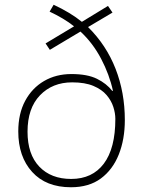

<svg xmlns="http://www.w3.org/2000/svg" viewBox="-20 -779 604 809"><path d="M206 -759Q277 -726 325 -687L435 -754L454 -726L351 -665Q428 -589 467 -489Q506 -389 506 -273Q506 -192 480.5 -128Q455 -64 405 -27Q355 10 279 10Q174 10 115.5 -54.5Q57 -119 57 -225Q57 -300 86 -354Q115 -408 165.5 -437.5Q216 -467 281 -467Q348 -467 388.5 -447Q429 -427 453 -396H456Q441 -465 406 -531.5Q371 -598 319 -646L190 -569L172 -596L292 -668Q271 -685 244 -701Q217 -717 189 -730ZM284 -432Q201 -432 148.5 -377.5Q96 -323 96 -224Q96 -129 145.5 -77Q195 -25 280 -25Q369 -25 417.5 -89.5Q466 -154 466 -278Q466 -302 457.5 -328.5Q449 -355 429 -378.5Q409 -402 373.5 -417Q338 -432 284 -432Z"/></svg>

Font: Noto Sans Khmer UI ExtraLight
Style: Regular
Weight: 200
Designer: Danh Hong and the Monotype Design Team
Foundry: Monotype Imaging Inc.
Version: Version 2.002; ttfautohint (v1.8.4.7-5d5b)